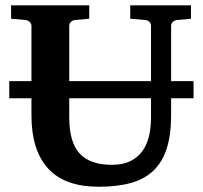

<svg xmlns="http://www.w3.org/2000/svg" viewBox="-20 -691 769 727"><path d="M551.8 -318.8H242.2V-246.1Q242.2 -152.3 281.7 -109.6Q321.3 -66.9 403.8 -66.9Q443.4 -66.9 471.2 -79.8Q499 -92.8 517.1 -116.2Q535.2 -139.6 543.5 -172.6Q551.8 -205.6 551.8 -246.1ZM627.9 -318.8V-253.9Q627.9 -180.2 611.3 -128.7Q594.7 -77.1 561 -44.9Q527.3 -12.7 475.8 1.7Q424.3 16.1 354 16.1Q225.1 16.1 162.1 -53Q99.1 -122.1 99.1 -253.9V-318.8H15.1V-383.8H99.1V-592.8Q99.1 -602.5 92 -608.4Q85 -614.3 76.2 -615.2L22 -620.1V-670.9H317.9V-620.1L264.2 -615.2Q255.9 -614.3 249 -608.4Q242.2 -602.5 242.2 -592.8V-383.8H551.8V-592.8Q551.8 -602.5 545.4 -608.4Q539.1 -614.3 529.8 -615.2L473.1 -620.1V-670.9H703.1V-620.1L649.9 -615.2Q641.6 -614.3 634.8 -608.4Q627.9 -602.5 627.9 -592.8V-383.8H712.9V-318.8Z"/></svg>

Font: Charis SIL Am
Style: Bold
Weight: 700
Foundry: SIL International
Version: Version 5.000